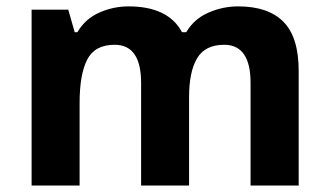

<svg xmlns="http://www.w3.org/2000/svg" viewBox="-20 -576 1022 596"><path d="M719.2 -556.2Q812 -556.2 859.4 -508.8Q907.2 -460.9 907.2 -356V0H757.8V-318.8Q757.8 -437 675.8 -437Q616.7 -437 591.8 -395Q566.9 -353.5 566.9 -273.9V0H418V-318.8Q418 -437 335.9 -437Q273.9 -437 250.5 -390.6Q227.1 -344.7 227.1 -256.8V0H78.1V-545.9H191.9L211.9 -476.1H220.2Q245.1 -518.1 288.6 -537.1Q332 -556.2 378.9 -556.2Q439.9 -556.2 481 -536.6Q523.4 -516.6 544.9 -476.1H558.1Q583.5 -518.6 627.9 -537.1Q671.9 -556.2 719.2 -556.2Z"/></svg>

Font: Droid Sans Thai
Style: Bold
Weight: 700
Designer: Steve Matteson
Foundry: Ascender Corporation
Version: Version 1.00